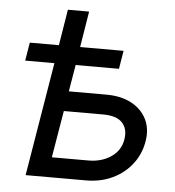

<svg xmlns="http://www.w3.org/2000/svg" viewBox="-49 -702 680 748"><g transform="rotate(5 291.0 -328.0)"><path d="M38.1 -444.3 49.8 -515.6H163.6L186.5 -656.2H269.5L246.6 -515.6H416.5L404.8 -444.3H235.4L217.8 -339.8H364.7Q421.9 -339.8 462.4 -318.4Q502.9 -296.9 522 -259Q541 -221.2 532.7 -171.9Q524.4 -121.6 494.4 -82.8Q464.4 -43.9 418.2 -22Q372.1 0 314.9 0H78.6L152.3 -444.3ZM205.1 -261.7 174.3 -78.1H316.9Q369.1 -78.1 406 -103.5Q442.9 -128.9 449.7 -171.9Q456.5 -213.4 434.1 -237.5Q411.6 -261.7 359.4 -261.7Z"/></g></svg>

Font: Inter Display
Style: Italic
Weight: 400
Italic angle: -9.39999°
Designer: Rasmus Andersson
Foundry: rsms
Version: Version 4.000;git-a52131595